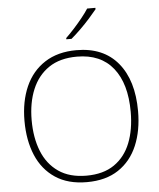

<svg xmlns="http://www.w3.org/2000/svg" viewBox="-62 -1003 883 1066"><g transform="rotate(-5 379.5 -470.0)"><path d="M696 -358Q696 -250 661 -167Q626 -84 555.5 -37Q485 10 379 10Q274 10 203.5 -37Q133 -84 98 -167Q63 -250 63 -359Q63 -467 99.5 -549.5Q136 -632 208 -678.5Q280 -725 384 -725Q534 -725 615 -627.5Q696 -530 696 -358ZM103 -359Q103 -261 133 -186Q163 -111 224.5 -68.5Q286 -26 380 -26Q474 -26 535 -68Q596 -110 625.5 -184.5Q655 -259 655 -358Q655 -515 585.5 -602Q516 -689 384 -689Q289 -689 227 -647Q165 -605 134 -530.5Q103 -456 103 -359ZM510 -942Q493 -921 468.5 -893.5Q444 -866 416 -838.5Q388 -811 363 -790H334V-797Q355 -817 380 -844.5Q405 -872 427.5 -900Q450 -928 464 -950H510Z"/></g></svg>

Font: Noto Sans Lao Looped ExtraLight
Style: Regular
Weight: 200
Designer: Mark Frömberg, Ben Mitchell
Foundry: The Fontpad Ltd
Version: Version 1.002; ttfautohint (v1.8.4.7-5d5b)